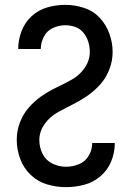

<svg xmlns="http://www.w3.org/2000/svg" viewBox="-20 -763 540 791"><path d="M252 8Q290 8 327.5 -2Q365 -12 394.5 -37.5Q424 -63 438.5 -99Q453 -135 453 -174H360Q360 -146 345.5 -121.5Q331 -97 305 -86.5Q279 -76 252 -76Q223 -76 196 -89Q169 -102 155.5 -129Q142 -156 142 -186Q142 -221 163.5 -251.5Q185 -282 216.5 -299.5Q248 -317 280 -333Q312 -349 341.5 -369.5Q371 -390 394.5 -417Q418 -444 431 -478.5Q444 -513 444 -549Q444 -587 430.5 -624.5Q417 -662 390 -690.5Q363 -719 325 -731Q287 -743 249 -743Q211 -743 174.5 -732.5Q138 -722 110 -696Q82 -670 68.5 -634Q55 -598 55 -561H148Q148 -587 160.5 -611.5Q173 -636 197.5 -647.5Q222 -659 249 -659Q270 -659 290 -652Q310 -645 323.5 -628.5Q337 -612 343.5 -591.5Q350 -571 350 -550Q350 -514 329 -483.5Q308 -453 276.5 -435.5Q245 -418 212.5 -402.5Q180 -387 150.5 -366.5Q121 -346 97.5 -318.5Q74 -291 61.5 -257Q49 -223 49 -187Q49 -147 63 -109Q77 -71 106 -43Q135 -15 173.5 -3.5Q212 8 252 8Z"/></svg>

Font: Iosevka SS08 Medium
Style: Regular
Weight: 500
Monospace: yes
Designer: Belleve Invis
Foundry: Belleve Invis
Version: Version 3.4.3; ttfautohint (v1.8.3)